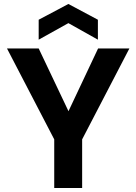

<svg xmlns="http://www.w3.org/2000/svg" viewBox="-20 -943 684 963"><path d="M252 0V-244L15 -700H174L326 -380H321L472 -700H629L392 -244V0ZM174 -744V-844L323 -923L471 -844V-744L323 -827Z"/></svg>

Font: DM Sans 10pt ExtraBold
Style: Regular
Weight: 800
Version: Version 4.004;gftools[0.9.30]